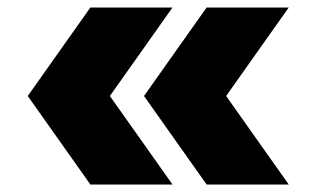

<svg xmlns="http://www.w3.org/2000/svg" viewBox="-20 -526 824 512"><path d="M531 -506H750L583 -270L750 -34H531L364 -270ZM54 -270 221 -506H440L273 -270L440 -34H221Z"/></svg>

Font: Nacelle Black
Style: Regular
Weight: 900
Designer: Sora Sagano
Foundry: Sora Sagano
Version: Version 1.000;FEAKit 1.0